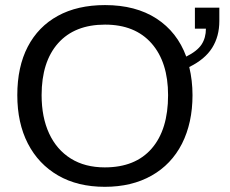

<svg xmlns="http://www.w3.org/2000/svg" viewBox="-20 -718 897 748"><path d="M730 -347.2Q730 -239.7 689 -158.2Q647.5 -77.1 570.3 -33.7Q493.2 9.8 388.2 9.8Q282.7 9.8 206.3 -34.4Q129.9 -78.6 88.6 -158.7Q47.4 -238.8 47.4 -347.2Q47.4 -457.5 88.1 -535.9Q128.9 -614.3 205.3 -656.2Q281.7 -698.2 389.2 -698.2Q508.3 -698.2 589.4 -645.8Q670.4 -593.3 705.6 -497.6Q748.5 -519 765.4 -544.9Q782.2 -570.8 782.2 -606.4H739.3V-688H834.5V-636.2Q834.5 -576.2 806.4 -531.5Q778.3 -486.8 717.3 -457Q730 -403.8 730 -347.2ZM634.8 -347.2Q634.8 -475.6 570.6 -548.8Q506.3 -622.1 389.2 -622.1Q271 -622.1 206.5 -549.8Q142.1 -477.5 142.1 -347.2Q142.1 -261.2 171.4 -198Q200.7 -134.8 255.9 -100.3Q311 -65.9 388.2 -65.9Q507.3 -65.9 571 -139.4Q634.8 -212.9 634.8 -347.2Z"/></svg>

Font: Arimo
Style: Regular
Weight: 400
Designer: Steve Matteson
Foundry: Monotype Imaging Inc.
Version: Version 1.33